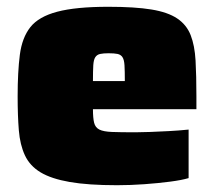

<svg xmlns="http://www.w3.org/2000/svg" viewBox="-20 -538 636 566"><path d="M325 8Q240 8 185.5 -1.5Q131 -11 99.5 -30Q68 -49 53.5 -80Q39 -111 35.5 -154Q32 -197 32 -254Q32 -326 38.5 -376.5Q45 -427 69.5 -458Q94 -489 149 -503.5Q204 -518 299 -518Q378 -518 426.5 -510Q475 -502 502.5 -483.5Q530 -465 542 -434.5Q554 -404 556.5 -359.5Q559 -315 559 -254V-216H254Q254 -190 257.5 -176Q261 -162 273 -156Q285 -150 310 -149Q335 -148 379 -148Q397 -148 422.5 -149Q448 -150 477 -151.5Q506 -153 536 -156V-13Q516 -7 481.5 -2.5Q447 2 406 5Q365 8 325 8ZM348 -281V-299Q348 -329 347 -345.5Q346 -362 341 -369.5Q336 -377 326.5 -379Q317 -381 300 -381Q285 -381 275.5 -379Q266 -377 261 -369.5Q256 -362 255 -345.5Q254 -329 254 -299H366Z"/></svg>

Font: Saira SemiExpanded Black
Style: Regular
Weight: 900
Width: 6
Designer: Hector Gatti with collaboration of the Omnibus-Type team
Foundry: Omnibus-Type
Version: Version 1.101